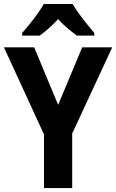

<svg xmlns="http://www.w3.org/2000/svg" viewBox="-20 -954 589 974"><path d="M274.9 -421.9 397 -713.9H549.3L346.2 -276.4V0H203.1V-272L0 -713.9H153.3ZM348.6 -933.6Q361.3 -911.6 380.1 -885.5Q398.9 -859.4 419.7 -833.7Q440.4 -808.1 458.5 -786.6V-773.4H370.1Q348.1 -789.1 323.2 -810.1Q298.3 -831.1 274.9 -856.9Q251 -831.1 226.6 -809.6Q202.1 -788.1 181.6 -773.4H92.3V-786.6Q109.4 -805.7 130.6 -832Q151.9 -858.4 171.4 -885.7Q190.9 -913.1 202.1 -933.6Z"/></svg>

Font: Open Sans SemiCondensed
Style: Bold
Weight: 700
Width: 4
Designer: Monotype Design Team
Foundry: Monotype Imaging Inc.
Version: Version 3.003